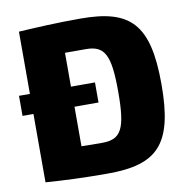

<svg xmlns="http://www.w3.org/2000/svg" viewBox="-80 -778 852 866"><g transform="rotate(-10 346.5 -345.0)"><path d="M344 -700C232 -700 145 -695 61 -690V-405H11V-313H61V0C144 6 234 10 344 10C572 10 653 -68 653 -345C653 -622 572 -700 344 -700ZM344 -131C310 -131 278 -131 249 -132V-313H359V-405H249V-560H344C431 -560 455 -515 455 -345C455 -175 431 -131 344 -131Z"/></g></svg>

Font: Exo 2 Extra Bold
Style: Regular
Weight: 800
Designer: Natanael Gama
Version: Version 1.001;PS 001.001;hotconv 1.0.88;makeotf.lib2.5.64775